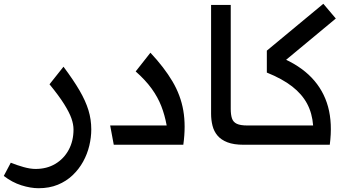

<svg xmlns="http://www.w3.org/2000/svg" viewBox="-100 -766 1837 1016"><path d="M104 230Q62 230 13 214.5Q-36 199 -80 165L-43 95Q-11 108 24.5 118Q60 128 88 128Q148 128 193 101Q238 74 263.5 27Q289 -20 289 -81Q289 -108 278 -139.5Q267 -171 239.5 -215Q212 -259 162 -320L236 -413Q289 -342 321 -287Q353 -232 368 -183Q383 -134 383 -81Q383 -39 372.5 5Q362 49 340 89Q318 129 284.5 161Q251 193 206 211.5Q161 230 104 230Z M502 0 483 -102H782Q772 -157 753.5 -204.5Q735 -252 702.5 -297Q670 -342 618 -388L696 -487Q769 -409 812.5 -335.5Q856 -262 870 -181Q884 -100 870 0Z M1189 0Q1137 0 1103.5 -13Q1070 -26 1051 -48.5Q1032 -71 1024.5 -101Q1017 -131 1017 -164V-740H1121V-190Q1121 -159 1127.5 -139.5Q1134 -120 1153 -111Q1172 -102 1209 -102H1247V0Z M1312 -498 1611 -746 1677 -668 1370 -413 1382 -464Q1486 -421 1549 -355Q1612 -289 1636 -201Q1660 -113 1645 0H1247V-102H1557Q1552 -167 1525 -217.5Q1498 -268 1446 -308.5Q1394 -349 1312 -382Z"/></svg>

Font: Lexend Medium
Style: Regular
Weight: 500
Designer: Bonnie Shaver-Troup, Thomas Jockin
Foundry: Lexend
Version: Version 1.005